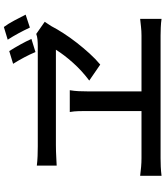

<svg xmlns="http://www.w3.org/2000/svg" viewBox="49 -905 858 996"><g transform="rotate(-90 478.0 -407.0)"><path d="M64 -109Q87 -106 110 -104Q133 -102 155 -102H400V-383Q400 -403 399.5 -427Q399 -451 395 -474H508Q504 -450 503 -427.5Q502 -405 502 -383V-102H792Q815 -102 836.5 -104.5Q858 -107 878 -109V2Q858 -1 833 -2Q808 -3 792 -3H155Q134 -3 111 -2Q88 -1 64 2ZM117 -645Q140 -642 166.5 -641Q193 -640 217 -640H736Q754 -640 770.5 -641.5Q787 -643 800 -648L863 -604Q857 -594 851 -586Q845 -578 840 -569Q825 -540 803 -506Q781 -472 754.5 -438Q728 -404 699 -372Q670 -340 641 -316L558 -373Q609 -411 650.5 -457.5Q692 -504 718 -546H224Q210 -546 191.5 -545.5Q173 -545 157 -544Q137 -543 117 -542ZM706 -652Q694 -681 678 -711Q662 -741 645 -768L711 -788Q727 -763 744.5 -731.5Q762 -700 774 -673ZM836 -816Q853 -793 869.5 -762Q886 -731 900 -703L833 -681Q819 -711 803 -740.5Q787 -770 770 -796Z"/></g></svg>

Font: Kinto Sans Med
Style: Regular
Weight: 500
Designer: Authors: Ryoko NISHIZUKA  (kana & ideographs); Paul D. Hunt (Latin, Greek & Cyrillic); Wenlong ZHANG  (bopomofo); Sandol
Foundry: Adobe Systems Incorporated, ookami Inc.
Version: Version 0.001